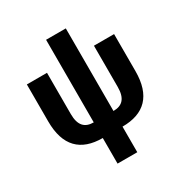

<svg xmlns="http://www.w3.org/2000/svg" viewBox="-204 -866 1167 1222"><g transform="rotate(-30 379.5 -255.0)"><path d="M307 200H452V12C613 12 700 -73 700 -253V-525H552V-222C552 -138 517 -103 452 -103V-710H307V-103C242 -103 207 -138 207 -222V-525H59V-253C59 -73 146 12 307 12Z"/></g></svg>

Font: Braiins Sans
Style: Bold
Weight: 700
Designer: Mike Abbink, Paul van der Laan, Pieter van Rosmalen, Jiri Chlebus, Lubos Buracinsky
Foundry: Bold Monday, Sudetype
Version: Version 1.000;hotconv 1.0.109;makeotfexe 2.5.65596